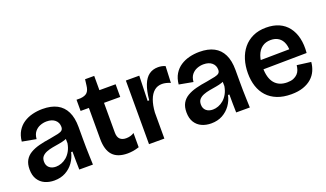

<svg xmlns="http://www.w3.org/2000/svg" viewBox="-65 -1052 2514 1480"><g transform="rotate(-20 1191.5 -312.5)"><path d="M183 14Q141 14 106.5 -1.5Q72 -17 51.5 -49.5Q31 -82 31 -132Q31 -176 47.5 -205.5Q64 -235 95 -253.5Q126 -272 168 -283Q210 -294 260 -301Q306 -309 330 -314.5Q354 -320 364 -329.5Q374 -339 374 -357Q374 -392 349 -413.5Q324 -435 280 -435Q253 -435 227 -425Q201 -415 183 -393Q165 -371 162 -333L48 -354Q53 -404 74 -438.5Q95 -473 127.5 -494.5Q160 -516 200 -526Q240 -536 283 -536Q354 -536 401.5 -511Q449 -486 473.5 -436Q498 -386 498 -310V-214Q498 -179 498.5 -143Q499 -107 500.5 -71Q502 -35 503 0H391Q390 -35 389.5 -71.5Q389 -108 389 -148H378Q368 -103 342 -66.5Q316 -30 276 -8Q236 14 183 14ZM231 -82Q253 -82 276 -90.5Q299 -99 319 -116Q339 -133 354 -159.5Q369 -186 375 -222L374 -274L400 -275Q387 -261 364 -253Q341 -245 313.5 -240.5Q286 -236 258 -231Q230 -226 207 -217Q184 -208 170 -192.5Q156 -177 156 -150Q156 -118 176.5 -100Q197 -82 231 -82Z M785 11Q703 11 663 -32.5Q623 -76 623 -167V-421H555V-513H586Q626 -516 643.5 -534Q661 -552 665 -591L671 -639H746V-522H879V-418H746V-175Q746 -137 764 -120Q782 -103 814 -103Q831 -103 848.5 -107.5Q866 -112 880 -122V-5Q852 4 828.5 7.5Q805 11 785 11Z M963 0V-264V-522H1073L1067 -317H1080Q1087 -393 1106 -441Q1125 -489 1156 -511.5Q1187 -534 1230 -534Q1243 -534 1258 -531.5Q1273 -529 1289 -522L1283 -386Q1265 -394 1247.5 -398Q1230 -402 1215 -402Q1177 -402 1150.5 -379.5Q1124 -357 1108.5 -315Q1093 -273 1089 -214V0Z M1470 14Q1428 14 1393.5 -1.5Q1359 -17 1338.5 -49.5Q1318 -82 1318 -132Q1318 -176 1334.5 -205.5Q1351 -235 1382 -253.5Q1413 -272 1455 -283Q1497 -294 1547 -301Q1593 -309 1617 -314.5Q1641 -320 1651 -329.5Q1661 -339 1661 -357Q1661 -392 1636 -413.5Q1611 -435 1567 -435Q1540 -435 1514 -425Q1488 -415 1470 -393Q1452 -371 1449 -333L1335 -354Q1340 -404 1361 -438.5Q1382 -473 1414.5 -494.5Q1447 -516 1487 -526Q1527 -536 1570 -536Q1641 -536 1688.5 -511Q1736 -486 1760.5 -436Q1785 -386 1785 -310V-214Q1785 -179 1785.5 -143Q1786 -107 1787.5 -71Q1789 -35 1790 0H1678Q1677 -35 1676.5 -71.5Q1676 -108 1676 -148H1665Q1655 -103 1629 -66.5Q1603 -30 1563 -8Q1523 14 1470 14ZM1518 -82Q1540 -82 1563 -90.5Q1586 -99 1606 -116Q1626 -133 1641 -159.5Q1656 -186 1662 -222L1661 -274L1687 -275Q1674 -261 1651 -253Q1628 -245 1600.5 -240.5Q1573 -236 1545 -231Q1517 -226 1494 -217Q1471 -208 1457 -192.5Q1443 -177 1443 -150Q1443 -118 1463.5 -100Q1484 -82 1518 -82Z M2127 14Q2061 14 2012 -5.5Q1963 -25 1930.5 -60.5Q1898 -96 1882 -144.5Q1866 -193 1866 -252Q1866 -312 1882 -363.5Q1898 -415 1929.5 -453.5Q1961 -492 2008 -514Q2055 -536 2117 -536Q2177 -536 2222 -516Q2267 -496 2296.5 -457.5Q2326 -419 2338.5 -365.5Q2351 -312 2345 -245L1946 -240V-314L2259 -318L2228 -276Q2233 -328 2221 -363Q2209 -398 2182.5 -416Q2156 -434 2118 -434Q2076 -434 2047 -412.5Q2018 -391 2003.5 -351Q1989 -311 1989 -256Q1989 -169 2025 -126Q2061 -83 2128 -83Q2159 -83 2179.5 -91.5Q2200 -100 2213.5 -114Q2227 -128 2233 -146Q2239 -164 2241 -183L2355 -168Q2352 -131 2337.5 -98Q2323 -65 2295 -40Q2267 -15 2225.5 -0.5Q2184 14 2127 14Z"/></g></svg>

Font: Bricolage Grotesque 60pt SemiBold
Style: Regular
Weight: 600
Version: Version 1.001;gftools[0.9.33.dev8+g029e19f]